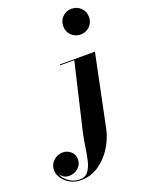

<svg xmlns="http://www.w3.org/2000/svg" viewBox="-388 -845 897 1191"><g transform="rotate(-20 60.5 -250.0)"><path d="M155.5 -675Q155.5 -711.2 179.9 -735.5Q204.3 -759.8 240.5 -759.8Q276.6 -759.8 301 -735.5Q325.4 -711.2 325.4 -675Q325.4 -638.9 301 -614.5Q276.6 -590.1 240.5 -590.1Q204.3 -590.1 179.9 -614.5Q155.5 -638.9 155.5 -675ZM-184.1 177.5Q-175.5 205.6 -144 229.2Q-112.5 252.9 -71 252.9Q-35.4 252.9 -16.2 227.7Q2.9 202.4 12.6 161.5Q22.2 120.6 28.8 72.8Q35.4 24.9 45.9 -20L147.9 -454.1H54.2V-460H286.4L188.7 12.2Q175.8 74.7 140.3 131.3Q104.7 188 51.9 223.9Q-1 259.8 -65.9 259.8Q-106.2 259.8 -137.3 242.2Q-168.5 224.6 -186.2 198.2Q-203.9 171.9 -203.9 146Q-203.9 107.7 -177.2 83.3Q-150.6 58.8 -116.9 58.8Q-86.9 58.8 -64 78.7Q-41 98.6 -41 130.1Q-41 165.5 -66.5 187.6Q-92 209.7 -126.5 209.7Q-147.5 209.7 -161.9 200Q-176.3 190.2 -184.1 177.5Z"/></g></svg>

Font: Bodoni* 36
Style: Bold Italic
Weight: 700
Italic angle: -13°
Version: Version 2.000; ttfautohint (v1.8.1)